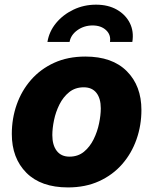

<svg xmlns="http://www.w3.org/2000/svg" viewBox="-20 -796 660 826"><path d="M272.5 10.3Q156.2 10.3 93.5 -52.7Q30.8 -115.7 30.8 -219.7Q30.8 -286.1 51.8 -345.9Q72.8 -405.8 113.5 -452.4Q154.3 -499 213.1 -525.9Q272 -552.7 347.2 -552.7Q462.9 -552.7 525.6 -489.7Q588.4 -426.8 588.4 -322.8Q588.4 -256.8 567.4 -196.8Q546.4 -136.7 505.9 -90.1Q465.3 -43.5 406.5 -16.6Q347.7 10.3 272.5 10.3ZM278.8 -122.1Q315.4 -122.1 341.1 -143.1Q366.7 -164.1 382.8 -196.8Q398.9 -229.5 406.2 -265.1Q413.6 -300.8 413.6 -329.6Q413.6 -372.6 394.8 -396.5Q376 -420.4 340.3 -420.4Q303.7 -420.4 277.8 -399.7Q252 -378.9 235.8 -346.7Q219.7 -314.5 212.4 -279.1Q205.1 -243.7 205.1 -214.8Q205.1 -171.9 224.1 -147Q243.2 -122.1 278.8 -122.1ZM393.1 -775.9Q445.3 -775.9 482.9 -754.4Q520.5 -732.9 538.6 -696.8Q556.6 -660.6 549.3 -615.7H453.1Q458 -646 436.3 -666.3Q414.6 -686.5 378.4 -686.5Q341.8 -686.5 313.2 -666.3Q284.7 -646 279.3 -615.7H184.1Q191.4 -660.6 221.2 -696.8Q251 -732.9 295.9 -754.4Q340.8 -775.9 393.1 -775.9Z"/></svg>

Font: Inter Extra Bold
Style: Italic
Weight: 800
Italic angle: -9.39999°
Designer: Rasmus Andersson
Foundry: rsms
Version: Version 4.000;git-3c8e0fc